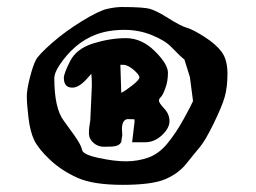

<svg xmlns="http://www.w3.org/2000/svg" viewBox="-20 -720 723 542"><path d="M324.2 -700.2Q384.8 -700.2 403.6 -694.8Q422.4 -689.5 456.3 -668Q490.2 -646.5 507.6 -641.6Q524.9 -636.7 557.6 -615.7Q590.3 -594.7 606.2 -572.8Q622.1 -550.8 622.1 -512.2Q622.1 -473.6 614.3 -446.3Q606.4 -418.9 582.8 -370.6Q559.1 -322.3 543.7 -304.2Q528.3 -286.1 506.3 -258.3Q484.4 -230.5 447 -214.4Q409.7 -198.2 326.2 -198.2Q242.7 -198.2 198.2 -218.3Q153.8 -238.3 121.1 -269Q88.4 -299.8 76.7 -324.2Q64.9 -348.6 60.3 -388.2Q55.7 -427.7 55.7 -447.8Q55.7 -467.8 64.5 -501.5Q73.2 -535.2 81.1 -550.3Q88.9 -565.4 126.7 -598.6Q164.6 -631.8 211.7 -660.6Q258.8 -689.5 282.2 -694.8Q305.7 -700.2 324.2 -700.2ZM500.5 -552.2Q492.2 -557.6 463.4 -587.4Q446.3 -605.5 409.4 -620.6Q372.6 -635.7 331.5 -635.7Q285.2 -635.7 250 -622.1Q189.9 -599.1 147.9 -536.1Q133.3 -513.7 133.3 -500Q133.3 -414.1 160.2 -378.9Q169.9 -366.2 189.7 -338.1Q209.5 -310.1 211.7 -296.9Q213.9 -283.7 258.3 -274.2Q302.7 -264.6 335.4 -264.6Q368.2 -264.6 397.9 -274.9Q427.7 -285.2 451.7 -314Q475.6 -342.8 497.6 -382.3Q519.5 -421.9 524.9 -434.6L516.1 -502.4ZM183.6 -472.7Q160.6 -472.7 160.2 -500Q160.2 -512.7 178.2 -547.9Q196.3 -583 243.9 -597.7Q291.5 -612.3 335.7 -612.3Q379.9 -612.3 417 -575.7Q454.1 -539.1 454.1 -514.6Q454.1 -490.2 446.5 -470.2Q439 -450.2 433.8 -445.8Q428.7 -441.4 428.7 -435.5Q428.7 -429.7 443.6 -413.6Q458.5 -397.5 458.5 -377.9Q458.5 -358.4 437.3 -338.4Q416 -318.4 389.6 -318.4H353L359.9 -377L359.4 -383.3L339.4 -383.8Q324.7 -381.3 324.2 -356.4L325.2 -338.9L322.3 -319.3Q316.4 -307.1 295.9 -306.2Q290 -305.7 273.2 -305.7Q256.3 -305.7 243.7 -316.9Q231 -328.1 231 -343.8Q231 -359.4 234.9 -380.4L239.3 -477.5Q239.3 -499.5 237.8 -511.7L226.6 -499Q204.1 -473.6 186 -472.7ZM327.1 -537.1H319.8L322.3 -458Q333 -462.9 353.3 -478.8Q373.5 -494.6 373.5 -501.7Q373.5 -508.8 357.2 -522.9Q340.8 -537.1 327.1 -537.1Z"/></svg>

Font: Drukaatie burti
Style: Bold
Weight: 700
Version: Version 0.14